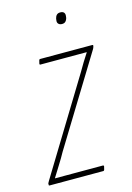

<svg xmlns="http://www.w3.org/2000/svg" viewBox="-107 -685 506 738"><g transform="rotate(-15 146.0 -316.0)"><path d="M-3 0Q-7 0 -6 -4V-9Q-4 -13 -1 -18L226 -390Q236 -408 246 -424Q256 -440 267 -457V-458Q246 -458 226 -458Q206 -458 185 -458H83Q79 -458 80 -463L83 -475Q84 -479 88 -479H294Q299 -479 298 -475L297 -471Q296 -467 293 -462L78 -111Q66 -89 52 -67Q38 -45 24 -22V-21Q44 -21 63.5 -21Q83 -21 101 -21H214Q219 -21 218 -16L215 -4Q214 0 210 0ZM204 -587Q195 -587 190 -592Q185 -597 186 -605L187 -613Q189 -622 194 -627Q199 -632 208 -632Q218 -632 222.5 -627Q227 -622 226 -613L225 -605Q223 -597 218 -592Q213 -587 204 -587Z"/></g></svg>

Font: Sofia Sans Extra Condensed Thin
Style: Italic
Weight: 250
Italic angle: -9°
Version: Version 4.100